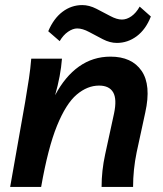

<svg xmlns="http://www.w3.org/2000/svg" viewBox="-20 -736 643 756"><path d="M20 0 79 -334Q88 -387 94 -427Q100 -467 103 -505H224Q219 -438 197 -361Q236 -435 291 -474Q346 -513 415 -513Q499 -513 537.5 -457Q576 -401 552 -293L518 -136Q511 -102 507.5 -68Q504 -34 504 0H380Q380 -64 394 -128L429 -289Q441 -346 425.5 -372.5Q410 -399 370 -399Q324 -399 282 -363.5Q240 -328 204.5 -241Q169 -154 142 0ZM440 -567Q413 -567 385 -581.5Q357 -596 331 -610Q305 -624 284 -624Q267 -624 248 -611Q229 -598 215 -574L170 -613Q191 -663 226 -689.5Q261 -716 304 -716Q331 -716 359.5 -701.5Q388 -687 414 -673Q440 -659 460 -659Q479 -659 497.5 -672Q516 -685 530 -710L574 -671Q554 -620 518.5 -593.5Q483 -567 440 -567Z"/></svg>

Font: Livvic SemiBold
Style: Italic
Weight: 600
Italic angle: -10°
Designer: Jacques Le Bailly, Baron von Fonthausen
Version: Version 1.001; ttfautohint (v1.8.2)